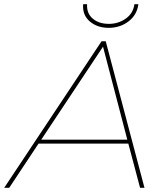

<svg xmlns="http://www.w3.org/2000/svg" viewBox="-63 -897 771 917"><path d="M-43 0 422 -700H442L627 0H606L550 -211H121L-19 0ZM134 -230H545L429 -674ZM456 -764Q402 -764 366 -794.5Q330 -825 334 -877H353Q350 -834 379.5 -808.5Q409 -783 457 -783Q502 -783 537.5 -808Q573 -833 579 -877H598Q591 -825 550.5 -794.5Q510 -764 456 -764Z"/></svg>

Font: Montserrat Thin
Style: Italic
Weight: 100
Italic angle: -11.3°
Designer: Julieta Ulanovsky
Foundry: Julieta Ulanovsky
Version: Version 9.000; ttfautohint (v1.8.4.7-5d5b)